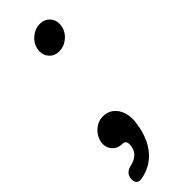

<svg xmlns="http://www.w3.org/2000/svg" viewBox="-224 -526 693 693"><g transform="rotate(-45 122.5 -179.5)"><path d="M68 10Q43 10 28.5 -7.5Q14 -25 18 -50Q23 -75 43 -92.5Q63 -110 88 -110Q113 -110 128 -92.5Q143 -75 138 -50Q134 -25 113.5 -7.5Q93 10 68 10ZM88 -110Q113 -110 130 -95.5Q147 -81 154 -56.5Q161 -32 155 0Q145 63 112 101Q79 139 27 148Q12 150 5.5 142Q-1 134 1 120V118Q5 93 34 87Q55 82 68 70.5Q81 59 84 40Q89 10 68 10ZM143 -387Q118 -387 103.5 -404.5Q89 -422 93 -447Q97 -472 117.5 -489.5Q138 -507 163 -507Q188 -507 202.5 -489.5Q217 -472 213 -447Q209 -422 188.5 -404.5Q168 -387 143 -387Z"/></g></svg>

Font: Winky Sans Light
Style: Italic
Weight: 300
Italic angle: -8.97852°
Designer: Simon Atzbach
Foundry: typofactur
Version: Version 1.205